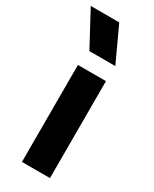

<svg xmlns="http://www.w3.org/2000/svg" viewBox="-210 -815 696 866"><g transform="rotate(30 138.0 -382.0)"><path d="M71 0V-505H217V0ZM84.5 -585 -12 -764.5H136.5L219.5 -585Z"/></g></svg>

Font: Geologica Thin Roman SemiBold
Style: Regular
Weight: 600
Version: Version 1.010;gftools[0.9.28]